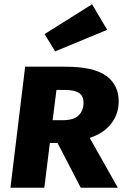

<svg xmlns="http://www.w3.org/2000/svg" viewBox="-20 -881 601 901"><path d="M537 -405Q537 -346 501.5 -300.5Q466 -255 401 -234L533 0H359L250 -210H214L188 0H29L98 -568H286Q419 -568 478 -525.5Q537 -483 537 -405ZM275 -317Q326 -317 349 -339.5Q372 -362 372 -400Q372 -430 351 -444.5Q330 -459 283 -459H245L227 -317ZM189 -721 412 -861 483 -741 239 -640Z"/></svg>

Font: Qjlgwqiwhsfqbnnlvksmvfsycuq
Style: Regular
Weight: 700
Italic angle: -8°
Designer: Carrois Corporate & Edenspiekermann
Foundry: Carrois Corporate GbR & Edenspiekermann AG
Version: Version 2.001